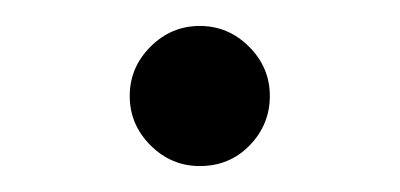

<svg xmlns="http://www.w3.org/2000/svg" viewBox="-20 -344 308 148"><path d="M80 -270Q80 -292 96 -308Q112 -324 134 -324Q156 -324 172 -308Q188 -292 188 -270Q188 -248 172.5 -232Q157 -216 134 -216Q112 -216 96 -232Q80 -248 80 -270Z"/></svg>

Font: Arima Madurai
Style: Regular
Weight: 400
Designer: Joana Correia and Natanael Gama
Foundry: NDISCOVER
Version: Version 1.020